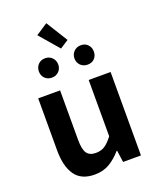

<svg xmlns="http://www.w3.org/2000/svg" viewBox="-178 -1092 993 1211"><g transform="rotate(-20 318.5 -487.0)"><path d="M245 14Q155 14 114 -45Q73 -104 73 -210V-560H220V-229Q220 -163 238.5 -137.5Q257 -112 298 -112Q333 -112 358 -128Q383 -144 412 -182V-560H559V0H439L428 -79H424Q388 -37 345.5 -11.5Q303 14 245 14ZM374 -718Q374 -745 392.5 -764Q411 -783 440 -783Q469 -783 486.5 -764Q504 -745 504 -718Q504 -690 486.5 -671.5Q469 -653 440 -653Q411 -653 392.5 -671.5Q374 -690 374 -718ZM135 -718Q135 -745 153 -764Q171 -783 200 -783Q228 -783 246.5 -764Q265 -745 265 -718Q265 -690 246.5 -671.5Q228 -653 200 -653Q171 -653 153 -671.5Q135 -690 135 -718ZM204 -936 283 -988 373 -843 316 -806Z"/></g></svg>

Font: Kinto Sans
Style: Bold
Weight: 700
Designer: Authors: Ryoko NISHIZUKA  (kana & ideographs); Paul D. Hunt (Latin, Greek & Cyrillic); Wenlong ZHANG  (bopomofo); Sandol
Foundry: Adobe Systems Incorporated, ookami Inc.
Version: Version 0.001